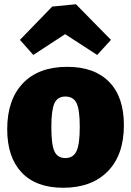

<svg xmlns="http://www.w3.org/2000/svg" viewBox="-20 -870 618 905"><path d="M297 -555Q425 -555 494.5 -484Q564 -413 564 -280Q564 -140 488 -62.5Q412 15 278 15Q150 15 82 -57Q14 -129 14 -261Q14 -400 88 -477.5Q162 -555 297 -555ZM288 -415Q251 -415 236.5 -383Q222 -351 222 -270Q222 -189 236.5 -157Q251 -125 288 -125Q326 -125 341 -158.5Q356 -192 356 -272Q356 -352 341 -383.5Q326 -415 288 -415ZM137 -611 74 -682 226 -839 338 -850 503 -682 438 -611 287 -709Z"/></svg>

Font: Bitter Black
Style: Regular
Weight: 900
Designer: Sol Matas, and Bitter project Authors
Foundry: Sol Matas
Version: Version 2.001